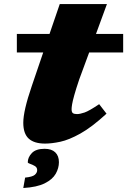

<svg xmlns="http://www.w3.org/2000/svg" viewBox="-20 -688 623 940"><path d="M62.5 -431V-522H222.5L272.5 -668H503.5L450 -522H583V-431H416.5L368 -299.5Q351.5 -250.5 343.5 -221.5Q335.5 -192.5 333 -177.2Q330.5 -162 330.5 -153.5Q330.5 -138 337.2 -133.8Q344 -129.5 357 -129.5Q371.5 -129.5 394 -137.2Q416.5 -145 465.5 -178L501.5 -131.5Q429 -65 373.2 -34Q317.5 -3 275.2 6Q233 15 200.5 15Q147.5 15 120.8 -9.2Q94 -33.5 94 -87Q94 -145.5 135.5 -266.5L191.5 -431ZM116 106.5Q116 82.5 135.8 61.5Q155.5 40.5 198.5 40.5Q232.5 40.5 250.5 57.8Q268.5 75 268.5 106Q268.5 135 252.8 162.8Q237 190.5 199 209.5Q161 228.5 94 232.5L103 181.5Q138.5 178 150.2 168Q162 158 162 145Q162 131.5 150.5 124.8Q139 118 127.5 114.2Q116 110.5 116 106.5Z"/></svg>

Font: Newsreader Caption ExtraBold
Style: Italic
Weight: 800
Italic angle: -17°
Designer: Hugues Gentile
Foundry: Production Type
Version: Version 1.001